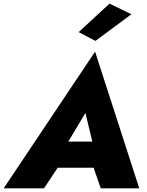

<svg xmlns="http://www.w3.org/2000/svg" viewBox="-54 -1032 808 1052"><path d="M666 -954 469 -808 377 -856 546 -1012ZM498 0 459 -113H262L187 0H-34L467 -749L709 0ZM414 -413 320 -256H452Z"/></svg>

Font: Jost* Heavy
Style: Italic
Weight: 800
Italic angle: -10°
Version: Version 3.7